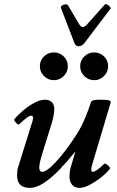

<svg xmlns="http://www.w3.org/2000/svg" viewBox="-20 -901 568 934"><path d="M126 13Q63 13 63 -47Q63 -58 64.5 -71.5Q66 -85 72 -100L139 -315Q145 -338 132 -338Q124 -338 110.5 -328.5Q97 -319 73 -296Q70 -293 63.5 -298.5Q57 -304 52 -311Q47 -318 49 -320Q66 -341 92.5 -363.5Q119 -386 147.5 -401Q176 -416 200 -416Q219 -416 231.5 -404.5Q244 -393 244 -371Q244 -359 241.5 -344Q239 -329 233 -306L189 -165Q171 -108 171 -87Q171 -65 185 -65Q200 -65 224 -86Q248 -107 274.5 -139Q301 -171 325.5 -206.5Q350 -242 367 -271Q380 -294 394.5 -328Q409 -362 423 -405Q425 -416 468 -416Q496 -416 507.5 -413.5Q519 -411 519 -404L431 -109Q423 -84 424 -74.5Q425 -65 432 -65Q438 -65 452 -74Q466 -83 487 -104Q490 -107 498 -102Q506 -97 511.5 -90Q517 -83 514 -79Q498 -59 471.5 -38Q445 -17 416.5 -2Q388 13 368 13Q343 13 330.5 -2.5Q318 -18 318 -43Q318 -53 319.5 -66Q321 -79 330 -107L347 -165Q309 -117 270 -76.5Q231 -36 194 -11.5Q157 13 126 13ZM242 -511Q214 -511 194 -531Q174 -551 174 -579Q174 -607 194 -626.5Q214 -646 242 -646Q270 -646 290 -626.5Q310 -607 310 -579Q310 -551 290 -531Q270 -511 242 -511ZM438 -511Q410 -511 390 -531Q370 -551 370 -579Q370 -607 390 -626.5Q410 -646 438 -646Q466 -646 486 -626.5Q506 -607 506 -579Q506 -551 486 -531Q466 -511 438 -511ZM362 -676Q348 -676 342 -692L277 -861Q274 -868 281 -873.5Q288 -879 297.5 -880Q307 -881 311 -875L364 -785Q374 -769 382 -769Q392 -769 406 -785L489 -878Q493 -883 501 -879Q509 -875 514.5 -868.5Q520 -862 517 -858L391 -692Q379 -676 362 -676Z"/></svg>

Font: Junicode SmExp
Style: Bold Italic
Weight: 700
Width: 6
Italic angle: -11°
Designer: Peter S. Baker
Version: Version 2.205; ttfautohint (v1.8.4)